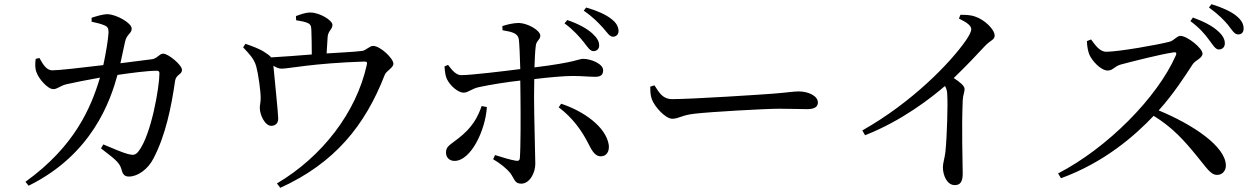

<svg xmlns="http://www.w3.org/2000/svg" viewBox="-20 -843 6030 920"><path d="M102 28 117 47C423 -104 509 -361 543 -484C605 -493 685 -504 732 -504C740 -504 744 -500 744 -492C744 -428 705 -195 643 -117C629 -100 619 -98 593 -105C572 -110 522 -131 475 -151L464 -132C522 -86 552 -68 562 -32C568 -7 577 3 598 3C640 3 689 -32 715 -83C773 -193 801 -330 819 -456C824 -487 852 -485 852 -508C852 -532 786 -586 762 -586C743 -586 734 -562 707 -559L557 -540L579 -642C587 -681 611 -681 611 -706C611 -733 538 -774 495 -775C473 -775 441 -765 419 -758V-739C438 -735 464 -729 482 -721C497 -714 500 -706 500 -687C499 -658 487 -585 475 -531C367 -518 261 -506 231 -506C201 -506 185 -537 169 -565L151 -561C148 -538 147 -514 156 -494C165 -467 208 -416 235 -416C256 -416 266 -431 297 -439C326 -446 402 -461 459 -471C416 -326 337 -141 102 28Z M1281 -240C1301 -241 1314 -253 1313 -277C1313 -301 1294 -482 1290 -528C1305 -519 1316 -514 1330 -514C1364 -514 1479 -540 1724 -548C1738 -548 1741 -546 1737 -530C1687 -305 1525 -93 1307 36L1323 57C1583 -61 1729 -241 1823 -483C1831 -505 1865 -517 1865 -538C1865 -563 1802 -623 1768 -623C1750 -623 1734 -601 1715 -599C1676 -594 1606 -591 1545 -587L1550 -667C1553 -697 1573 -702 1573 -724C1573 -745 1513 -783 1467 -783C1442 -783 1421 -774 1398 -766L1399 -746C1419 -743 1440 -739 1454 -733C1470 -725 1471 -718 1472 -697C1473 -671 1474 -617 1474 -582C1411 -577 1335 -571 1279 -568C1273 -576 1264 -583 1248 -593C1222 -610 1188 -622 1156 -633L1145 -616C1172 -587 1198 -562 1208 -524C1217 -492 1230 -404 1229 -370C1229 -352 1224 -335 1225 -323C1226 -291 1250 -239 1281 -240Z M2824 -598C2839 -598 2851 -608 2851 -625C2851 -645 2841 -662 2817 -684C2791 -707 2751 -729 2698 -747L2685 -731C2729 -699 2757 -666 2778 -640C2797 -616 2807 -598 2824 -598ZM2158 -72C2236 -72 2306 -218 2313 -330L2288 -335C2269 -281 2243 -231 2175 -179C2138 -149 2117 -143 2117 -112C2117 -90 2132 -72 2158 -72ZM2859 -94C2886 -94 2901 -117 2897 -149C2883 -236 2777 -310 2669 -346L2657 -329C2726 -277 2768 -215 2796 -161C2813 -129 2827 -94 2859 -94ZM2918 -667C2935 -668 2944 -680 2944 -695C2943 -716 2933 -735 2907 -754C2881 -774 2841 -792 2789 -807L2777 -792C2823 -760 2848 -733 2870 -709C2891 -685 2901 -667 2918 -667ZM2201 -399C2225 -399 2238 -418 2277 -426C2328 -437 2409 -450 2473 -457L2474 -377C2475 -292 2475 -134 2471 -86C2470 -73 2463 -71 2451 -73C2426 -77 2387 -89 2352 -100L2343 -80C2376 -61 2408 -35 2425 -14C2447 17 2446 37 2478 37C2517 37 2545 -13 2545 -58C2545 -89 2539 -293 2539 -376L2540 -464C2606 -472 2682 -479 2722 -479C2770 -479 2800 -475 2832 -475C2859 -475 2870 -484 2870 -507C2870 -536 2814 -561 2774 -561C2752 -561 2743 -545 2541 -520C2542 -560 2544 -597 2547 -621C2549 -649 2569 -652 2569 -672C2569 -697 2511 -731 2467 -733C2442 -733 2410 -726 2387 -718L2388 -698C2437 -690 2461 -683 2466 -655C2469 -634 2471 -574 2473 -512C2395 -502 2237 -483 2191 -483C2167 -482 2147 -505 2127 -532L2110 -525C2111 -506 2114 -479 2121 -465C2137 -431 2176 -399 2201 -399Z M3201 -274C3233 -274 3245 -291 3307 -298C3382 -307 3647 -322 3713 -322C3777 -322 3812 -320 3848 -320C3884 -320 3899 -332 3899 -352C3899 -384 3852 -405 3807 -405C3782 -405 3749 -399 3682 -394C3632 -390 3295 -368 3201 -368C3156 -368 3139 -398 3116 -434L3096 -428C3096 -407 3096 -386 3104 -366C3119 -328 3170 -274 3201 -274Z M4555 44C4581 44 4593 28 4593 -11C4593 -68 4587 -218 4593 -361C4594 -387 4602 -402 4602 -416C4602 -432 4579 -450 4550 -469C4613 -530 4663 -583 4699 -622C4727 -652 4746 -651 4746 -673C4746 -702 4697 -749 4654 -763C4630 -772 4606 -772 4582 -772L4575 -754C4615 -735 4634 -719 4634 -703C4634 -693 4626 -675 4608 -649C4536 -545 4353 -354 4112 -218L4125 -195C4300 -263 4443 -375 4508 -431C4516 -417 4519 -404 4519 -387C4522 -343 4518 -192 4510 -114C4506 -82 4498 -61 4498 -42C4498 -4 4517 44 4555 44Z M5820 -606C5837 -606 5849 -617 5849 -635C5849 -654 5840 -673 5816 -694C5789 -719 5748 -740 5696 -759L5684 -742C5728 -709 5754 -679 5774 -651C5793 -626 5804 -606 5820 -606ZM5913 -678C5929 -678 5939 -688 5939 -706C5939 -728 5929 -747 5903 -768C5878 -788 5837 -807 5785 -823L5773 -807C5820 -773 5844 -747 5864 -724C5884 -698 5895 -678 5913 -678ZM5812 -5C5839 -5 5854 -27 5854 -49C5854 -142 5694 -247 5532 -314C5603 -392 5661 -483 5695 -535C5707 -554 5742 -564 5742 -586C5742 -612 5669 -671 5636 -671C5619 -671 5606 -649 5584 -643C5531 -629 5340 -595 5281 -595C5248 -595 5227 -629 5208 -654L5188 -646C5189 -618 5194 -596 5200 -581C5212 -553 5254 -505 5288 -505C5313 -505 5319 -525 5351 -534C5404 -548 5540 -583 5603 -592C5614 -594 5620 -591 5614 -577C5525 -375 5286 -134 5050 -12L5064 11C5270 -64 5416 -191 5508 -288C5599 -232 5655 -169 5716 -94C5764 -36 5781 -5 5812 -5Z"/></svg>

Font: Source Han Serif SC Medium
Style: Regular
Weight: 500
Designer: Ryoko NISHIZUKA 西塚涼子 (kana & ideographs); Frank Grießhammer (Latin, Greek & Cyrillic); Wenlong ZHANG 张文龙 (bopomofo); San
Foundry: Adobe
Version: Version 2.003;hotconv 1.1.1;makeotfexe 2.6.0